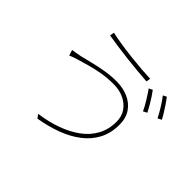

<svg xmlns="http://www.w3.org/2000/svg" viewBox="-162 -1028 1324 1324"><g transform="rotate(45 500.0 -366.0)"><path d="M726 -341Q726 -393 700 -430.5Q674 -468 629.5 -489Q585 -510 529 -510Q469 -510 416.5 -501Q364 -492 321 -480Q278 -468 244 -458Q219 -451 203 -445Q187 -439 172 -433L159 -474Q176 -476 194.5 -479.5Q213 -483 234 -487Q268 -495 315 -507Q362 -519 417.5 -528.5Q473 -538 529 -538Q592 -538 643.5 -515.5Q695 -493 725 -449Q755 -405 755 -340Q755 -258 722 -195.5Q689 -133 630 -88Q571 -43 493 -14Q415 15 325 30L305 3Q394 -9 470.5 -36.5Q547 -64 604.5 -106Q662 -148 694 -207Q726 -266 726 -341ZM279 -762Q318 -753 372.5 -744.5Q427 -736 485 -729.5Q543 -723 594.5 -719Q646 -715 680 -714L675 -683Q636 -686 584 -690.5Q532 -695 476 -701.5Q420 -708 367.5 -715.5Q315 -723 273 -730ZM747 -673Q760 -656 775.5 -632Q791 -608 806 -582.5Q821 -557 832 -535L804 -520Q790 -551 765 -591.5Q740 -632 720 -660ZM849 -708Q863 -690 879.5 -665.5Q896 -641 911.5 -616Q927 -591 937 -571L909 -557Q892 -591 868.5 -629Q845 -667 823 -695Z"/></g></svg>

Font: Noto Sans HK Thin
Style: Regular
Weight: 100
Designer: Ryoko NISHIZUKA 西塚涼子 (kana, bopomofo & ideographs); Paul D. Hunt (Latin, Greek & Cyrillic); Sandoll Communications 산돌커뮤니
Foundry: Adobe
Version: Version 2.004-H2;hotconv 1.0.118;makeotfexe 2.5.65603